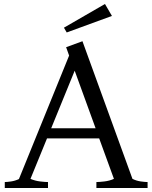

<svg xmlns="http://www.w3.org/2000/svg" viewBox="-20 -944 761 964"><path d="M4 0V-30Q15 -30 35.5 -33Q56 -36 75 -45L327 -665L312 -707L394 -737L645 -46Q665 -36 687 -33Q709 -30 721 -30V0H464V-30Q478 -30 504 -33Q530 -36 552 -46L478 -249H216L133 -46Q156 -36 181.5 -33Q207 -30 221 -30V0ZM237 -300H460L355 -589ZM315 -781 301 -805 507 -924 542 -864Z"/></svg>

Font: Joan
Style: Regular
Weight: 400
Designer: Paolo Biagini
Version: Version 1.001; ttfautohint (v1.8.4.7-5d5b);gftools[0.9.30]